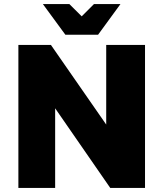

<svg xmlns="http://www.w3.org/2000/svg" viewBox="-20 -920 800 940"><path d="M70 0V-700H229.3L500 -310.2V-700H690V0H519.7L250 -389.8V0ZM300 -750 190 -900H319.7L380 -840L440 -900H569.7L460.2 -750Z"/></svg>

Font: Golos Text
Style: Regular
Weight: 400
Designer: A.Korolkova, Vitaly Kuzmin
Foundry: ParaType Ltd
Version: Version 2.004